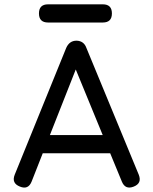

<svg xmlns="http://www.w3.org/2000/svg" viewBox="-20 -866 706 887"><path d="M72 -4C97.5 6.5 115.5 -1 126 -27C126 -27 177.5 -158 177.5 -158C177.5 -158 489 -158 489 -158C489 -158 543 -27 543 -27C543 -27 543 -27 543 -27C553.5 -1.5 571.5 6.5 598 -4C598 -4 598 -4 598 -4C624 -14.5 631.5 -32.5 621 -59C621 -59 379 -645 379 -645C379 -645 379 -645 379 -645C371.5 -666 356.5 -677 335 -678C335 -678 333 -678 333 -678C333 -678 333 -678 333 -678C311.5 -678 296 -667 286 -645C286 -645 48 -59 48 -59C48 -59 48 -59 48 -59C37.5 -32.5 45.5 -14.5 72 -4C72 -4 72 -4 72 -4ZM330 -545C330 -545 454.5 -242 454.5 -242C454.5 -242 210.5 -242 210.5 -242C210.5 -242 330 -545 330 -545ZM455 -762C455 -762 455 -762 455 -762C483 -762 497 -776 497 -804C497 -804 497 -804 497 -804C497 -832 483 -846 455 -846C455 -846 202 -846 202 -846C202 -846 202 -846 202 -846C174 -846 160 -832 160 -804C160 -804 160 -804 160 -804C160 -776 174 -762 202 -762C202 -762 455 -762 455 -762Z"/></svg>

Font: Jura-Fortis-Bold
Style: Bold
Weight: 500
Designer: Daniel Johnson, Alexei Vanyashin, Mirko Velimirovic
Foundry: Daniel Johnson
Version: ""